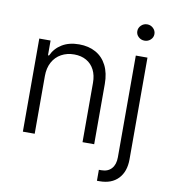

<svg xmlns="http://www.w3.org/2000/svg" viewBox="-97 -796 953 1077"><g transform="rotate(10 380.0 -257.5)"><path d="M138.7 0H71.3V-530.3H135.7V-446.3H141.6Q161.1 -488.8 200.9 -512.9Q240.7 -537.1 297.9 -537.1Q352.1 -537.1 392.6 -514.6Q433.1 -492.2 455.3 -448.5Q477.5 -404.8 477.5 -342.8V0H411.1V-337.9Q411.1 -380.4 395.3 -411.6Q379.4 -442.9 349.9 -459.7Q320.3 -476.6 280.3 -476.6Q239.3 -476.6 207 -458.7Q174.8 -440.9 156.7 -407.5Q138.7 -374 138.7 -329.1ZM687.5 -530.3V48.8Q687.5 119.1 649.4 159.2Q611.3 199.2 543 199.2H528.3V136.7H542Q579.6 136.7 600.3 113.5Q621.1 90.3 621.1 48.8V-530.3ZM605.5 -667Q605.5 -686 619.9 -700Q634.3 -713.9 654.3 -713.9Q674.3 -713.9 688.7 -700Q703.1 -686 703.1 -667Q703.1 -647.9 688.7 -634.5Q674.3 -621.1 654.3 -621.1Q634.3 -621.1 619.9 -634.5Q605.5 -647.9 605.5 -667Z"/></g></svg>

Font: Pretendard JP Light
Style: Regular
Weight: 300
Designer: Base glyphs from Inter by Rasmus Andersson; Hangeul glyphs from Noto Sans CJK(Source Han Sans) by Jang Soo-young and Kan
Foundry: Kil Hyung-jin
Version: Version 1.309